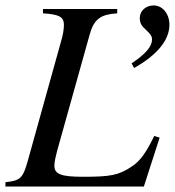

<svg xmlns="http://www.w3.org/2000/svg" viewBox="-28 -686 643 706"><path d="M465 -436C549 -483 595 -538 595 -595C595 -635 570 -666 537 -666C508 -666 486 -646 486 -620C486 -601 492 -591 511 -574C526 -560 531 -552 531 -541C531 -515 508 -488 456 -453ZM559 -180 539 -186C511 -128 489 -95 457 -74C408 -41 377 -36 277 -36C195 -36 172 -46 172 -77C172 -91 176 -108 182 -131L302 -560C318 -617 343 -633 403 -637V-653H130V-637C192 -633 207 -623 207 -594C207 -579 204 -559 196 -532L74 -94C56 -31 48 -22 -8 -16V0H501Z"/></svg>

Font: STIXGeneral
Style: Italic
Weight: 400
Italic angle: -16.33°
Designer: MicroPress Inc., with final additions and corrections provided by Coen Hoffman, Elsevier (retired)
Version: Version 1.1.0